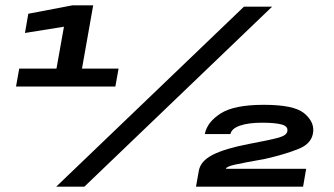

<svg xmlns="http://www.w3.org/2000/svg" viewBox="-20 -699 1249 719"><path d="M40 -375 52 -442H191.5L219.5 -599L73.5 -575.5L86 -647.5L251 -679H329L287 -442H424L412 -375ZM190.5 0 893.5 -674H999L296 0ZM714 0 724.5 -59Q730.5 -95.5 776 -119Q821.5 -142.5 912.5 -160Q995.5 -175.5 1024.8 -184Q1054 -192.5 1056 -207.5Q1059.5 -226 1034.8 -232.8Q1010 -239.5 962 -239.5Q910 -239.5 878.5 -228.5Q847 -217.5 843 -197H747Q755.5 -241.5 806 -274Q856.5 -306.5 968 -306.5Q1079.5 -306.5 1117.8 -275.8Q1156 -245 1153 -207Q1149.5 -162.5 1099.5 -142Q1049.5 -121.5 973 -104Q897 -90.5 862.2 -83Q827.5 -75.5 826 -67H1126.5L1115 0Z"/></svg>

Font: Anybody ExtraExpanded ExtraBold
Style: Italic
Weight: 800
Width: 8
Italic angle: -10°
Designer: Tyler Finck
Foundry: Etcetera Type Company
Version: Version 1.010; ttfautohint (v1.8.3) -l 8 -r 50 -G 200 -x 14 